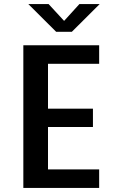

<svg xmlns="http://www.w3.org/2000/svg" viewBox="-20 -922 590 942"><path d="M94.5 0V-700H466.5V-609H215.5V-389H436V-299H215.5V-91H466.5V0ZM119 -902H218.5L294.5 -819.5L369.5 -902H469L332.5 -766H255.5Z"/></svg>

Font: Trispace SemiCondensed Medium
Style: Regular
Weight: 500
Width: 4
Designer: Tyler Finck
Foundry: Etcetera Type Company
Version: Version 1.210; ttfautohint (v1.8.3)